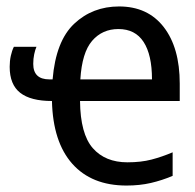

<svg xmlns="http://www.w3.org/2000/svg" viewBox="-20 -565 603 595"><path d="M372 10Q264 10 204 -57.5Q144 -125 141 -252Q75 -252 42.5 -277.5Q10 -303 10 -358Q10 -376 13.5 -392Q17 -408 23 -420H93Q89 -411 86 -397Q83 -383 83 -367Q83 -319 133 -319H143Q153 -438 210 -491.5Q267 -545 349 -545Q438 -545 487.5 -481Q537 -417 537 -306V-252H228Q229 -150 267.5 -106Q306 -62 375 -62Q417 -62 449.5 -70.5Q482 -79 515 -93V-20Q482 -6 447.5 2Q413 10 372 10ZM451 -319Q451 -395 425 -435Q399 -475 347 -475Q297 -475 265.5 -438.5Q234 -402 229 -319Z"/></svg>

Font: Noto Sans Mono SemiCondensed
Style: Regular
Weight: 400
Width: 4
Designer: Monotype Design Team
Foundry: Monotype Imaging Inc.
Version: Version 2.014